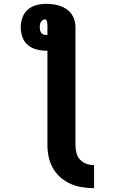

<svg xmlns="http://www.w3.org/2000/svg" viewBox="-20 -755 640 1000"><path d="M470 225Q439 225 407.5 220Q376 215 347.5 202.5Q319 190 295 169Q271 148 255.5 120.5Q240 93 233.5 62Q227 31 227 0V-491Q225 -491 223 -491Q221 -491 219 -491Q193 -491 168 -498Q143 -505 124 -521.5Q105 -538 96.5 -563Q88 -588 88 -613Q88 -639 97 -664Q106 -689 125.5 -705.5Q145 -722 170 -728.5Q195 -735 221 -735Q239 -735 257.5 -732.5Q276 -730 293.5 -724Q311 -718 326.5 -707.5Q342 -697 352.5 -682Q363 -667 368 -649.5Q373 -632 373 -613V0Q373 20 378 40.5Q383 61 396.5 76Q410 91 430 98Q450 105 470 105ZM219 -573Q221 -573 223 -573Q225 -573 227 -573V-613Q227 -619 227 -625Q227 -631 226 -636.5Q225 -642 223 -648Q221 -654 215 -654Q208 -654 202.5 -650Q197 -646 193 -640Q189 -634 188 -627Q187 -620 187 -613Q187 -606 188.5 -598.5Q190 -591 194 -585Q198 -579 204.5 -576Q211 -573 219 -573Z"/></svg>

Font: Iosevka SS04 Heavy Extended
Style: Regular
Weight: 900
Width: 7
Monospace: yes
Designer: Belleve Invis
Foundry: Belleve Invis
Version: Version 19.0.0; ttfautohint (v1.8.4)